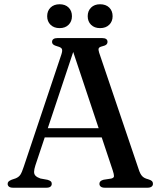

<svg xmlns="http://www.w3.org/2000/svg" viewBox="-20 -878 755 898"><path d="M173.7 -278.5H472.6L475.8 -235.5H168.8ZM222.1 -18.4Q222.1 -10.1 216.1 -5.1Q210 0 196.7 0H41.5Q28.4 0 22.1 -4.9Q15.8 -9.8 15.8 -18.1Q15.8 -24.3 19.7 -28.6Q23.6 -32.9 34.4 -37.4L53.6 -43.9Q68 -50 75.1 -60.6Q82.3 -71.1 91.2 -98.6L266.9 -622.8Q272.9 -640.9 269.6 -648.7Q266.4 -656.6 248.7 -661.2Q234.7 -664.9 229.1 -669.8Q223.5 -674.8 223.5 -682.2Q223.5 -690.7 229.9 -695.3Q236.4 -700 249.4 -700H457.2Q470.5 -700 476.7 -695.3Q482.8 -690.7 482.8 -682.5Q482.8 -674.7 477.5 -669.7Q472.1 -664.7 458.8 -661.6Q444.5 -658.3 441.8 -652.1Q439.1 -645.9 443.7 -631.7L628.9 -85.2Q635.5 -64.3 644.9 -54.3Q654.3 -44.2 672.2 -39.9Q686.1 -35.7 690.8 -31Q695.4 -26.2 695.4 -18.4Q695.4 -10.1 689 -5.1Q682.5 0 669.5 0H470.6Q457.7 0 451.3 -5.1Q445 -10.1 445 -18.4Q445 -25.5 449.7 -30.1Q454.4 -34.7 464.7 -37.4L499.9 -42.8Q512.9 -45.8 513.1 -54.1Q513.4 -62.4 507.3 -80.9L316.2 -653.6L330.9 -660.3L145.4 -104.1Q139.5 -85.8 139.4 -74.3Q139.3 -62.7 146.6 -55.6Q153.8 -48.4 169.1 -43.1L202.6 -37Q212.6 -34 217.4 -29.9Q222.1 -25.8 222.1 -18.4ZM258.8 -746.5Q232.5 -746.5 216.5 -762Q200.6 -777.5 200.6 -802.2Q200.6 -827.2 216.5 -842.7Q232.5 -858.1 258.8 -858.1Q285.3 -858.1 300.9 -842.7Q316.5 -827.2 316.5 -802.1Q316.5 -777.9 300.9 -762.2Q285.3 -746.5 258.8 -746.5ZM448 -746.5Q421.8 -746.5 406 -762Q390.2 -777.5 390.2 -802.3Q390.2 -827 406 -842.6Q421.8 -858.1 448 -858.1Q475 -858.1 490.9 -842.7Q506.7 -827.2 506.7 -802.1Q506.7 -777.9 490.9 -762.2Q475 -746.5 448 -746.5Z"/></svg>

Font: Fraunces
Style: Regular
Weight: 900
Version: Version 1.000;[b76b70a41]